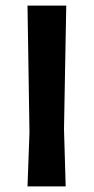

<svg xmlns="http://www.w3.org/2000/svg" viewBox="-20 -664 335 684"><path d="M216 -644 208 -204 214 0H78L85 -192L78 -644Z"/></svg>

Font: Alegreya Sans
Style: Bold
Weight: 700
Designer: Juan Pablo del Peral
Foundry: Huerta Tipografica
Version: Version 2.007